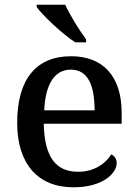

<svg xmlns="http://www.w3.org/2000/svg" viewBox="-20 -786 585 816"><path d="M300 -606H346V-619C317 -657 278 -721 257 -766H136V-756C161 -721 244 -642 300 -606ZM292 10C418 10 476 -50 476 -93C476 -112 464 -125 453 -130C429 -91 381 -56 312 -56C218 -56 169 -117 166 -260H497V-307C497 -465 415 -547 282 -547C135 -547 53 -451 53 -264C53 -91 140 10 292 10ZM382 -317H168C173 -429 212 -490 281 -490C355 -490 382 -421 382 -317Z"/></svg>

Font: Noto Serif Telugu Medium
Style: Regular
Weight: 500
Designer: Jelle Bosma - Monotype Design Team
Foundry: Monotype Imaging Inc.
Version: Version 2.005